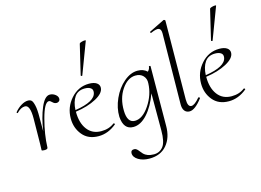

<svg xmlns="http://www.w3.org/2000/svg" viewBox="-139 -966 2014 1483"><g transform="rotate(-15 867.5 -225.0)"><path d="M269 -396Q292 -396 312 -381Q332 -366 332 -347Q332 -334 323.5 -327Q315 -320 304 -320Q287 -320 273 -334.5Q259 -349 249 -349Q213 -349 181 -228.5Q149 -108 146 -6Q146 8 120 8Q98 8 97 2Q97 1 97.5 -12Q98 -25 98.5 -43Q99 -61 99 -74L101 -249Q102 -358 60 -358Q27 -358 -6 -323Q-7 -322 -9 -322.5Q-11 -323 -12.5 -325.5Q-14 -328 -14 -330Q10 -360 39.5 -377.5Q69 -395 94 -395Q111 -395 121.5 -386Q132 -377 140 -343Q148 -309 147 -249V-135Q163 -242 195.5 -319Q228 -396 269 -396Z M550 -473Q549 -471 546 -471Q543 -471 540.5 -473Q538 -475 538 -476L595 -716Q597 -724 629 -730Q647 -732 646 -727ZM686 -53Q689 -55 693.5 -51Q698 -47 696 -44Q629 12 552 12Q469 12 423.5 -43.5Q378 -99 378 -175Q378 -265 437.5 -332Q497 -399 583 -399Q622 -399 643.5 -384.5Q665 -370 664 -345Q662 -302 595 -266Q528 -230 430 -216V-215Q430 -126 470 -73Q510 -20 582 -20Q644 -20 686 -53ZM542 -372Q487 -372 460 -333Q433 -294 430 -229Q592 -254 602 -324Q606 -348 589 -360Q572 -372 542 -372Z M1065 -407Q1065 -411 1074 -410Q1078 -409 1078 -406L1075 70Q1075 164 1025.5 222.5Q976 281 886 281Q834 281 798 259Q762 237 762 205Q762 180 789 180Q801 180 810 188Q819 196 827.5 207.5Q836 219 847 230.5Q858 242 878.5 250Q899 258 928 258Q974 258 1002 222.5Q1030 187 1030 94V-202Q995 -105 941.5 -46Q888 13 829 13Q751 13 744 -91Q742 -162 774.5 -234.5Q807 -307 861 -353Q915 -399 971 -399Q1018 -399 1047 -371Q1064 -388 1065 -407ZM1027 -283Q1030 -319 1007.5 -343.5Q985 -368 944 -367Q882 -365 835 -295.5Q788 -226 790 -127Q792 -30 853 -30Q915 -30 969.5 -111.5Q1024 -193 1027 -283Z M1280 9Q1254 9 1239.5 -10Q1225 -29 1226 -65L1233 -627Q1233 -661 1215 -668Q1197 -675 1150 -654Q1148 -653 1145.5 -655Q1143 -657 1142.5 -660Q1142 -663 1145 -665L1267 -725Q1270 -726 1275 -723Q1280 -720 1280 -717L1274 -89Q1274 -28 1304 -28Q1330 -28 1371 -77Q1374 -80 1379.5 -76Q1385 -72 1383 -69Q1324 9 1280 9Z M1592 -473Q1591 -471 1588 -471Q1585 -471 1582.5 -473Q1580 -475 1580 -476L1637 -716Q1639 -724 1671 -730Q1689 -732 1688 -727ZM1728 -53Q1731 -55 1735.5 -51Q1740 -47 1738 -44Q1671 12 1594 12Q1511 12 1465.5 -43.5Q1420 -99 1420 -175Q1420 -265 1479.5 -332Q1539 -399 1625 -399Q1664 -399 1685.5 -384.5Q1707 -370 1706 -345Q1704 -302 1637 -266Q1570 -230 1472 -216V-215Q1472 -126 1512 -73Q1552 -20 1624 -20Q1686 -20 1728 -53ZM1584 -372Q1529 -372 1502 -333Q1475 -294 1472 -229Q1634 -254 1644 -324Q1648 -348 1631 -360Q1614 -372 1584 -372Z"/></g></svg>

Font: Cormorant Upright Light
Style: Regular
Weight: 300
Designer: Christian Thalmann (Catharsis Fonts)
Foundry: Catharsis Fonts
Version: Version 3.302;PS 003.302;hotconv 1.0.88;makeotf.lib2.5.64775